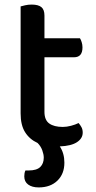

<svg xmlns="http://www.w3.org/2000/svg" viewBox="-20 -625 419 838"><path d="M174 -137Q174 -101 195 -86Q216 -71 254 -71Q271 -71 290 -76Q309 -81 323 -88Q330 -80 335.5 -70Q341 -60 341 -46Q341 -21 316 -4.5Q291 12 241 14Q261 44 261 85Q261 134 230.5 163.5Q200 193 149 193Q120 193 103 180.5Q86 168 86 145Q86 139 87 132Q88 125 91 119H105Q140 119 155.5 104Q171 89 171 63Q171 49 164.5 31Q158 13 144 -1Q109 -17 89.5 -48Q70 -79 70 -130V-597Q77 -599 90 -602Q103 -605 118 -605Q147 -605 160.5 -594Q174 -583 174 -557V-458H329Q333 -452 336.5 -441Q340 -430 340 -418Q340 -375 303 -375H174V-137Z"/></svg>

Font: Baloo Tammudu 2 Medium
Style: Regular
Weight: 500
Designer: Maithili Shingre, Omkar Shende and Ek Type
Foundry: Ek Type
Version: Version 1.640;hotconv 1.0.111;makeotfexe 2.5.65597; ttfautoh